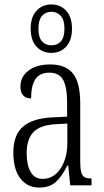

<svg xmlns="http://www.w3.org/2000/svg" viewBox="-20 -834 468 864"><path d="M40 -148Q40 -226 83.5 -264Q127 -302 218 -306L282 -309V-372Q282 -442 264 -474.5Q246 -507 202 -507Q159 -507 139.5 -478Q120 -449 120 -391Q97 -391 84.5 -404.5Q72 -418 72 -444Q72 -489 108.5 -516.5Q145 -544 206 -544Q275 -544 308 -503.5Q341 -463 341 -369V-108Q341 -75 345.5 -59Q350 -43 360 -37Q370 -31 390 -31H392V0H296L287 -89H283Q258 -39 230.5 -14.5Q203 10 156 10Q104 10 72 -30.5Q40 -71 40 -148ZM283 -191V-278L229 -275Q160 -271 130 -239Q100 -207 100 -145Q100 -91 118 -60Q136 -29 172 -29Q221 -29 252 -75Q283 -121 283 -191ZM118 -705Q118 -757 144 -785.5Q170 -814 211 -814Q252 -814 278 -785.5Q304 -757 304 -705Q304 -653 278 -624.5Q252 -596 211 -596Q170 -596 144 -624.5Q118 -653 118 -705ZM270 -705Q270 -744 253.5 -762.5Q237 -781 212 -781Q185 -781 169 -762.5Q153 -744 153 -705Q153 -666 169 -648Q185 -630 212 -630Q238 -630 254 -648Q270 -666 270 -705Z"/></svg>

Font: Noto Serif CondLight
Style: Regular
Weight: 300
Width: 3
Designer: Monotype Design Team
Foundry: Monotype Imaging Inc.
Version: Version 1.001